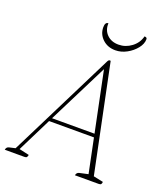

<svg xmlns="http://www.w3.org/2000/svg" viewBox="-183 -946 903 1049"><g transform="rotate(20 269.0 -421.5)"><path d="M-31 0Q-28 -17 -13 -20L22 -28L330 -645Q335 -655 342 -655Q347 -655 347 -653L476 -30L533 -18Q532 -8 528.5 -4Q525 0 515 0H377Q380 -17 395 -20L445 -31L404 -230H143L44 -31L102 -18Q100 -8 96.5 -4Q93 0 83 0ZM153 -250H400L328 -599ZM350 -717Q305 -717 275.5 -745Q246 -773 246 -813Q246 -843 265 -843Q263 -803 288.5 -777.5Q314 -752 356 -752Q397 -752 431 -777.5Q465 -803 475 -843Q490 -843 490 -832Q490 -805 469 -778.5Q448 -752 416 -734.5Q384 -717 350 -717Z"/></g></svg>

Font: Petrona Thin
Style: Italic
Weight: 100
Italic angle: -9°
Designer: Ringo R. Seeber
Foundry: Ringo R. Seeber
Version: Version 2.001; ttfautohint (v1.8.3)